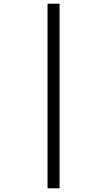

<svg xmlns="http://www.w3.org/2000/svg" viewBox="-20 -852 580 1038"><path d="M302 -832V166H237V-832Z"/></svg>

Font: Noto Sans Oriya
Style: Regular
Weight: 400
Designer: Amélie Bonet and Sol Matas
Foundry: Google LLC
Version: Version 2.006